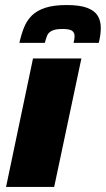

<svg xmlns="http://www.w3.org/2000/svg" viewBox="-20 -742 420 762"><path d="M4 0 111 -510H303L195 0ZM57 -572Q64 -604 75 -632Q86 -660 106 -680Q126 -700 159.5 -711Q193 -722 244 -722Q296 -722 325.5 -711Q355 -700 367.5 -680Q380 -660 380 -631Q380 -618 378 -603Q376 -588 372 -572H272Q274 -579 275 -586Q276 -593 276 -599Q276 -612 266.5 -619.5Q257 -627 228 -627Q200 -627 186 -620Q172 -613 167 -600.5Q162 -588 158 -572Z"/></svg>

Font: Saira Thin ExtraBold
Style: Italic
Weight: 800
Italic angle: -12°
Version: Version 1.101